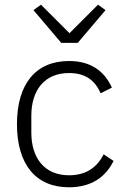

<svg xmlns="http://www.w3.org/2000/svg" viewBox="-20 -783 537 815"><path d="M273 12C132 12 52 -85 52 -256C52 -427 132 -524 273 -524C368 -524 424 -479 455 -411L407 -387C383 -443 341 -473 273 -473C169 -473 113 -400 113 -292V-220C113 -112 169 -39 273 -39C344 -39 391 -71 420 -128L462 -100C429 -32 368 12 273 12ZM240 -601 122 -740 154 -763 275 -642 396 -763 428 -740 310 -601Z"/></svg>

Font: Plexus Sans Light
Style: Regular
Weight: 300
Version: Version 2.001;PS 002.001;hotconv 1.0.70;makeotf.lib2.5.58329